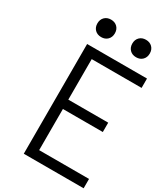

<svg xmlns="http://www.w3.org/2000/svg" viewBox="-272 -1273 1210 1389"><g transform="rotate(30 333.5 -578.0)"><path d="M468.1 -1136.1Q488.3 -1156.2 520.8 -1156.2Q553.4 -1156.2 573.6 -1136.1Q593.8 -1115.9 593.8 -1083.3Q593.8 -1050.8 573.6 -1030.6Q553.4 -1010.4 520.8 -1010.4Q488.3 -1010.4 468.1 -1030.6Q447.9 -1050.8 447.9 -1083.3Q447.9 -1115.9 468.1 -1136.1ZM176.4 -1136.1Q196.6 -1156.2 229.2 -1156.2Q261.7 -1156.2 281.9 -1136.1Q302.1 -1115.9 302.1 -1083.3Q302.1 -1050.8 281.9 -1030.6Q261.7 -1010.4 229.2 -1010.4Q196.6 -1010.4 176.4 -1030.6Q156.2 -1050.8 156.2 -1083.3Q156.2 -1115.9 176.4 -1136.1ZM166.7 -916.7H666.7V-838.5H250V-500H583.3V-421.9H250V-78.1H666.7V0H166.7Z"/></g></svg>

Font: TypoPRO Monoid
Style: Regular
Weight: 400
Width: 4
Monospace: yes
Designer: Andreas Larsen (@larsenwork)
Version: Version 0.61